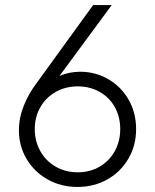

<svg xmlns="http://www.w3.org/2000/svg" viewBox="-20 -740 620 768"><path d="M55.7 -217.8Q55.7 -269 75 -316.9Q94.2 -364.7 124 -404.3L352.5 -719.7H426.8L217.8 -436Q252.9 -452.1 299.8 -453.1Q361.8 -453.1 413.1 -423.3Q464.4 -393.6 494.4 -341.3Q524.4 -289.1 524.4 -223.6Q524.4 -158.2 493.7 -105.5Q462.9 -52.7 409.7 -22.5Q356.4 7.8 290 7.8Q223.1 7.8 169.7 -22.7Q116.2 -53.2 85.9 -105Q55.7 -156.7 55.7 -217.8ZM460.9 -223.6Q460.9 -272 439.5 -311Q418 -350.1 378.9 -372.3Q339.8 -394.5 291 -394.5Q242.2 -394.5 202.9 -372.3Q163.6 -350.1 141.4 -311.3Q119.1 -272.5 119.1 -223.6Q119.1 -174.8 141.4 -135.3Q163.6 -95.7 202.9 -73.2Q242.2 -50.8 291 -50.8Q339.4 -50.8 378.2 -73.2Q417 -95.7 439 -135.3Q460.9 -174.8 460.9 -223.6Z"/></svg>

Font: Reddit Sans Chocolate Light
Style: Regular
Weight: 300
Designer: Stephen Hutchings
Foundry: Reddit
Version: Version 1.013